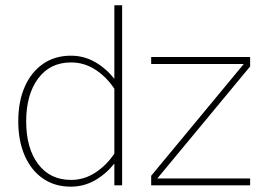

<svg xmlns="http://www.w3.org/2000/svg" viewBox="-20 -698 986 723"><path d="M549.3 -457V-483.4H921.9V-447.8L572.3 -25.9H921.9V0H549.3V-36.1L897.9 -457ZM48.8 -241.2Q48.8 -315.4 73 -370.8Q97.2 -426.3 141.8 -457.3Q186.5 -488.3 247.1 -488.3Q295.4 -488.3 336.7 -465.1Q377.9 -441.9 410.6 -401.4V-678.2H439.9V0H410.6V-82Q377.9 -41.5 336.4 -18.3Q294.9 4.9 246.6 4.9Q186 4.9 141.6 -25.9Q97.2 -56.6 73 -112.1Q48.8 -167.5 48.8 -241.2ZM78.6 -240.7Q78.6 -140.1 123.5 -80.3Q168.5 -20.5 247.6 -20.5Q296.9 -20.5 338.9 -47.9Q380.9 -75.2 410.6 -119.6V-363.8Q380.9 -408.7 338.9 -435.8Q296.9 -462.9 247.6 -462.9Q168.5 -462.9 123.5 -402.3Q78.6 -341.8 78.6 -240.7Z"/></svg>

Font: Estedad-FD Thin
Style: Regular
Weight: 100
Designer: Amin Abedi
Version: Version 7.3